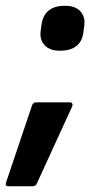

<svg xmlns="http://www.w3.org/2000/svg" viewBox="-60 -502 324 666"><path d="M147 -326Q113 -326 95 -345Q77 -364 81 -394L84 -417Q94 -482 165 -482Q202 -482 219.5 -462Q237 -442 232 -411L229 -388Q220 -326 147 -326ZM-32 144Q-43 144 -39 131L51 -136Q55 -147 65 -147H182Q188 -147 190.5 -143Q193 -139 190 -132L68 134Q64 144 54 144Z"/></svg>

Font: Sofia Sans Condensed ExtraBold
Style: Italic
Weight: 800
Italic angle: -9°
Version: Version 4.100